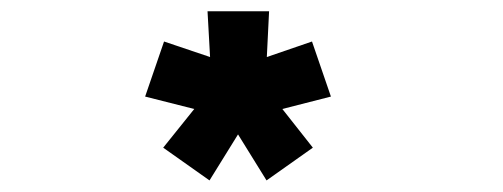

<svg xmlns="http://www.w3.org/2000/svg" viewBox="-20 -820 890 340"><path d="M351 -500.5 269 -558.5 324 -627 237 -649 270.5 -746.5 352 -719 347.5 -800H456.5L452.5 -719L532.5 -746.5L566 -649L480 -627L534 -558.5L452 -500.5L401.5 -582Z"/></svg>

Font: League Mono Wide
Style: Bold
Weight: 700
Width: 8
Designer: Tyler Finck
Foundry: The League of Moveable Type / Tyler Finck
Version: Version 2.210